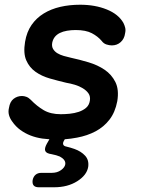

<svg xmlns="http://www.w3.org/2000/svg" viewBox="-20 -580 640 812"><path d="M144 212Q129 212 122.5 204.5Q116 197 118 182Q121 167 130.5 159Q140 151 155 151H199Q222 151 238 139.5Q254 128 256 115Q259 96 233 82Q219 76 198 72Q176 69 171.5 58.5Q167 48 178 28L189 9Q174 8 159 6Q132 2 109 -7Q86 -16 66 -30.5Q46 -45 31 -67Q22 -79 18 -93.5Q14 -108 18 -124Q22 -150 37.5 -162Q53 -174 73 -174Q82 -174 91.5 -170.5Q101 -167 110 -158Q136 -131 165 -114Q194 -97 237 -97Q255 -97 275 -99Q295 -101 313 -107Q331 -113 344 -124Q357 -135 360 -154Q363 -172 354.5 -184.5Q346 -197 330.5 -206.5Q315 -216 296.5 -221.5Q278 -227 260 -230Q226 -238 191 -248Q156 -258 130 -276.5Q104 -295 91 -325Q78 -355 86 -403Q93 -445 113.5 -474.5Q134 -504 165 -523Q196 -542 235 -551Q274 -560 319 -560Q382 -560 431.5 -540Q481 -520 502 -483Q507 -473 509.5 -462.5Q512 -452 509 -439Q506 -416 490.5 -402Q475 -388 453 -388Q442 -388 430 -392Q418 -396 410 -407Q394 -426 368.5 -439.5Q343 -453 300 -453Q281 -453 263.5 -450Q246 -447 233 -440.5Q220 -434 212 -424Q204 -414 201 -400Q198 -384 204.5 -373Q211 -362 222.5 -355Q234 -348 249.5 -343.5Q265 -339 279 -336Q316 -328 354.5 -316.5Q393 -305 422.5 -285Q452 -265 468 -233Q484 -201 476 -152Q467 -105 443 -74Q419 -43 384 -24.5Q349 -6 306 2Q280 7 254 9L250 16Q245 25 247.5 31.5Q250 38 261 40Q278 44 295 50Q323 60 340 78.5Q357 97 353 126Q347 161 306.5 186.5Q266 212 209 212Z"/></svg>

Font: Maple Mono NL SemiBold
Style: Italic
Weight: 600
Italic angle: -10°
Monospace: yes
Designer: subframe7536
Version: Version 7.000